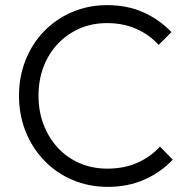

<svg xmlns="http://www.w3.org/2000/svg" viewBox="-20 -718 733 748"><path d="M400 10Q326 10 262.5 -17Q199 -44 152 -93Q105 -142 79.5 -206.5Q54 -271 54 -345Q54 -419 79.5 -483.5Q105 -548 151.5 -596Q198 -644 261 -671Q324 -698 397 -698Q476 -698 538.5 -670Q601 -642 648 -593L598 -543Q562 -583 511 -605.5Q460 -628 397 -628Q339 -628 290.5 -607Q242 -586 205.5 -547.5Q169 -509 149.5 -457.5Q130 -406 130 -345Q130 -284 150 -232Q170 -180 206 -141.5Q242 -103 291 -82Q340 -61 398 -61Q464 -61 515.5 -84Q567 -107 603 -147L653 -96Q607 -47 543 -18.5Q479 10 400 10Z"/></svg>

Font: Outfit Thin Light
Style: Regular
Weight: 300
Version: Version 1.100;gftools[0.9.27]